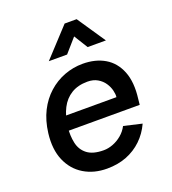

<svg xmlns="http://www.w3.org/2000/svg" viewBox="-136 -834 847 948"><g transform="rotate(-20 288.0 -359.5)"><path d="M265 13Q196 13 144 -18.5Q92 -50 66.5 -109Q41 -168 51 -251Q59 -315 83.5 -363.5Q108 -412 146 -446Q184 -480 230.5 -497.5Q277 -515 327 -515Q394 -515 442.5 -486.5Q491 -458 514 -400.5Q537 -343 526 -257L523 -228H136L145 -303H428Q430 -317 425 -338Q420 -359 407 -378.5Q394 -398 372 -411Q350 -424 319 -424Q269 -424 234 -402.5Q199 -381 179 -342Q159 -303 152 -249Q147 -202 155.5 -163Q164 -124 194 -101Q224 -78 280 -78Q304 -78 329 -87.5Q354 -97 375.5 -115Q397 -133 410 -158L505 -136Q484 -90 449 -56.5Q414 -23 368 -5Q322 13 265 13ZM175 -584 312 -732H375L475 -584H379L309 -697H370L271 -584Z"/></g></svg>

Font: Inclusive Sans Medium
Style: Italic
Weight: 500
Italic angle: -7°
Designer: Olivia King
Foundry: Olivia King
Version: Version 2.004